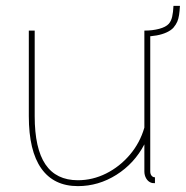

<svg xmlns="http://www.w3.org/2000/svg" viewBox="-20 -623 632 653"><path d="M78 -228V-519H98V-228Q98 -118 134.5 -64Q171 -10 245 -10Q295 -10 341 -33Q387 -56 421.5 -96.5Q456 -137 471 -189V-519H491V-40Q491 -31 495.5 -25.5Q500 -20 507 -20V0Q501 0 498 -0.5Q495 -1 493 -2Q483 -6 477 -16.5Q471 -27 471 -40V-132Q437 -67 376 -28.5Q315 10 245 10Q163 10 120.5 -50Q78 -110 78 -228ZM473 -499V-519Q499 -519 521.5 -525Q544 -531 554 -542Q562 -551 565.5 -566Q569 -581 570 -603H592Q591 -585 589 -572Q587 -559 583 -549.5Q579 -540 570 -529Q562 -520 547 -513Q532 -506 512.5 -502.5Q493 -499 473 -499Z"/></svg>

Font: Raleway Thin
Style: Regular
Weight: 100
Designer: Matt McInerney, Pablo Impallari, Rodrigo Fuenzalida
Foundry: Matt McInerney, Pablo Impallari, Rodrigo Fuenzalida
Version: Version 4.026